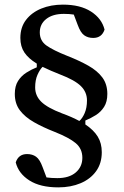

<svg xmlns="http://www.w3.org/2000/svg" viewBox="-20 -706 536 830"><path d="M252 -686Q327 -686 373.5 -656Q420 -626 432 -578Q420 -542 383 -542Q360 -542 344 -553.5Q328 -565 316 -598L299 -643Q280 -646 256 -646Q208 -646 180 -624Q152 -602 152 -566Q152 -530 180.5 -509.5Q209 -489 272 -464Q323 -444 362 -422Q401 -400 422.5 -371Q444 -342 444 -300Q444 -266 430 -244Q416 -222 394.5 -208.5Q373 -195 349 -185V-168Q385 -144 402.5 -115.5Q420 -87 420 -48Q420 0 395.5 34Q371 68 328.5 86Q286 104 232 104Q154 104 107 74Q60 44 48 -4Q60 -40 97 -40Q120 -40 136 -28.5Q152 -17 164 16L181 61Q202 64 228 64Q279 64 307.5 39.5Q336 15 336 -24Q336 -63 307.5 -87Q279 -111 216 -136Q165 -156 126.5 -178Q88 -200 66 -229Q44 -258 44 -300Q44 -334 58 -356Q72 -378 94 -392Q116 -406 139 -415V-431Q103 -453 85.5 -479Q68 -505 68 -542Q68 -588 92.5 -620Q117 -652 158.5 -669Q200 -686 252 -686ZM248 -216Q292 -200 323 -183Q336 -194 346 -217Q356 -240 356 -272Q356 -308 329.5 -334Q303 -360 240 -384Q199 -400 164 -417Q152 -405 142 -382.5Q132 -360 132 -328Q132 -292 158.5 -266Q185 -240 248 -216Z"/></svg>

Font: Source Serif 4 Caption
Style: Regular
Weight: 400
Designer: Frank Grießhammer
Foundry: Adobe Systems Incorporated
Version: Version 4.004;hotconv 1.0.117;makeotfexe 2.5.65602